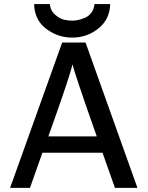

<svg xmlns="http://www.w3.org/2000/svg" viewBox="-20 -909 715 929"><path d="M28.8 0 280.8 -703.1H394L645 0H536.1L476.1 -169.9H185.1L125 0ZM145 -889.2H221.2Q224.1 -856.9 247.1 -837.4Q270 -817.9 290.5 -813.5Q311 -809.1 329.1 -809.1Q342.3 -809.1 356.7 -812Q371.1 -814.9 390.1 -822.5Q409.2 -830.1 422.1 -847.7Q435.1 -865.2 437 -889.2H513.2Q511.2 -815.9 456.5 -771.5Q401.9 -727.1 329.1 -727.1Q260.3 -727.1 203.6 -769.5Q147 -812 145 -889.2ZM213.9 -249H448.2Q338.4 -560.1 331.1 -598.1Q323.2 -565.9 301.5 -500.5Q279.8 -435.1 248.3 -345.9Q216.8 -256.8 213.9 -249Z"/></svg>

Font: CMU Bright
Style: SemiBold
Weight: 600
Version: Version 0.7.0